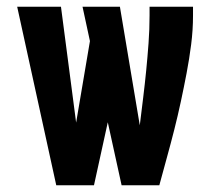

<svg xmlns="http://www.w3.org/2000/svg" viewBox="-20 -550 640 570"><path d="M147 0 31 -530H161L206 -186L247 -428L225 -530H336L395 -178Q400 -219 405 -259.5Q410 -300 414 -340.5Q418 -381 421 -422Q424 -463 424 -504V-530H553V-504Q553 -461 547.5 -418Q542 -375 534 -333Q526 -291 517 -249Q508 -207 497.5 -165.5Q487 -124 475.5 -82.5Q464 -41 453 0H341L300 -187L259 0Z"/></svg>

Font: Iosevka Slab Heavy Extended
Style: Regular
Weight: 900
Width: 7
Monospace: yes
Designer: Belleve Invis
Foundry: Belleve Invis
Version: Version 11.1.0; ttfautohint (v1.8.3)